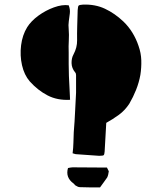

<svg xmlns="http://www.w3.org/2000/svg" viewBox="-20 -780 698 833"><path d="M317 -736Q318 -753 321.5 -756Q325 -759 340 -760Q393 -762 435.5 -742Q478 -722 515 -687Q538 -665 554.5 -638Q571 -611 581 -581Q592 -550 593 -518.5Q594 -487 589 -455Q583 -422 570.5 -390.5Q558 -359 541 -330Q522 -301 496 -282Q470 -263 441 -247Q439 -216 437.5 -185Q436 -154 434 -123Q433 -110 430 -107Q427 -104 410 -104Q385 -106 360.5 -107.5Q336 -109 311 -111Q307 -111 303.5 -112.5Q300 -114 295 -115Q298 -138 298.5 -161Q299 -184 300 -206Q302 -230 303.5 -253.5Q305 -277 306 -300L310 -378V-454Q310 -462 306 -466Q291 -484 290.5 -506Q290 -528 299 -544Q315 -574 314.5 -605Q314 -636 315 -667Q316 -684 316 -701.5Q316 -719 317 -736ZM284 -347Q229 -344 186.5 -366Q144 -388 109 -427Q85 -455 75.5 -497Q66 -539 71.5 -583.5Q77 -628 98 -662Q115 -689 146.5 -712Q178 -735 214 -748Q250 -761 278 -757Q285 -740 283 -722.5Q281 -705 278.5 -688Q276 -671 278 -654Q280 -629 278.5 -604Q277 -579 278 -553Q278 -528 278 -502Q278 -476 279 -450Q280 -426 281.5 -400.5Q283 -375 284 -347ZM275 -51Q280 -52 285.5 -53Q291 -54 295 -54Q333 -54 370 -53.5Q407 -53 444 -53L452 -37Q451 -30 449.5 -23Q448 -16 445 -10Q438 0 430 11Q422 22 414 33Q392 33 370 33Q348 33 327 32Q321 32 315.5 29Q310 26 305 23Q304 21 302.5 19Q301 17 299 16Q263 -10 275 -51Z"/></svg>

Font: Palette Mosaic
Style: Regular
Weight: 400
Designer: Shibuyafont
Version: Version 1.001